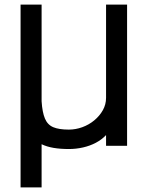

<svg xmlns="http://www.w3.org/2000/svg" viewBox="-20 -638 640 840"><path d="M70 182V-618H162V-195Q165 -147 176.5 -119.5Q188 -92 213 -81.5Q238 -71 281 -71Q311 -71 340 -81.5Q369 -92 392.5 -111.5Q416 -131 430 -156Q444 -181 444 -210V-618H536V0H444V-47Q425 -27 399.5 -13.5Q374 0 343.5 7Q313 14 281 14Q244 14 214.5 9Q185 4 162 -7V182Z"/></svg>

Font: Victor Mono Thin SemiBold
Style: Regular
Weight: 600
Monospace: yes
Version: Version 1.561;gftools[0.9.30]